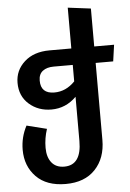

<svg xmlns="http://www.w3.org/2000/svg" viewBox="-63 -803 722 1069"><g transform="rotate(-5 298.0 -268.5)"><path d="M596 -529 583 -437H485V-7Q485 95 426 157.5Q367 220 261 220Q154 220 96 160.5Q38 101 38 10Q38 -61 71 -123L183 -95Q166 -44 166 10Q166 62 190.5 92.5Q215 123 261 123Q357 123 357 -12V-259Q298 -200 218 -200Q144 -200 93 -245Q42 -290 42 -364Q42 -434 94.5 -481.5Q147 -529 235 -529H357V-757L485 -741V-529ZM357 -345V-437H250Q212 -437 189 -419.5Q166 -402 166 -366Q166 -293 242 -293Q307 -293 357 -345Z"/></g></svg>

Font: FiraGO Medium
Style: Regular
Weight: 500
Designer: bBox Type
Foundry: bBox Type GmbH
Version: Version 1.001;PS 001.001;hotconv 1.0.88;makeotf.lib2.5.64775